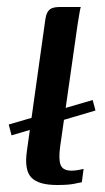

<svg xmlns="http://www.w3.org/2000/svg" viewBox="-20 -525 301 549"><path d="M245 -239 253 -209 13 -138 5 -169ZM143 4Q90 4 69.5 -17.5Q49 -39 57 -94L109 -465Q111 -481 115.5 -489.5Q120 -498 128.5 -501.5Q137 -505 152 -505H211Q210 -503 207.5 -489Q205 -475 202 -456L152 -106Q147 -69 153.5 -53Q160 -37 185 -37Q193 -37 204.5 -39Q216 -41 219 -42L214 -4Q208 -3 192 0.5Q176 4 143 4Z"/></svg>

Font: Genos Thin Medium
Style: Italic
Weight: 500
Italic angle: -8°
Version: Version 1.010